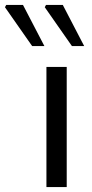

<svg xmlns="http://www.w3.org/2000/svg" viewBox="-106 -757 372 777"><path d="M81.9 0V-486H164V0ZM24 -570.7 -85.9 -727.8 -80.9 -736.9H-12.9L73.6 -570.7ZM185 -570.7 75.2 -727.8 80.1 -736.9H148.2L234.6 -570.7Z"/></svg>

Font: SourceSans3VF
Style: Regular
Weight: 200
Designer: Paul D. Hunt
Foundry: Adobe
Version: Version 3.052;hotconv 1.1.0;makeotfexe 2.6.0